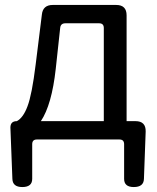

<svg xmlns="http://www.w3.org/2000/svg" viewBox="-20 -563 634 775"><path d="M205 -285Q189 -140 145 -74H399V-450Q399 -469 380 -469H244Q225 -469 223 -451ZM129 0Q110 0 110 19V159Q110 192 70 192Q31 192 30 159L22 -48Q22 -74 48 -74Q74 -88 91 -134Q109 -181 124 -303L149 -504Q153 -543 193 -543H449Q491 -543 491 -501V-74H527Q569 -74 568 -32L561 159Q560 192 520 192Q481 192 481 159V19Q481 0 462 0Z"/></svg>

Font: Swei Gothic CJK TC Regular
Style: Regular
Weight: 400
Version: Version 2.129